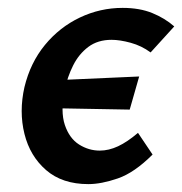

<svg xmlns="http://www.w3.org/2000/svg" viewBox="-20 -454 462 487"><path d="M204 13Q138 13 97 -22.5Q56 -58 42 -114.5Q28 -171 42 -233Q57 -295 94 -340Q131 -385 182.5 -409.5Q234 -434 291 -434Q334 -434 366 -421Q398 -408 422 -387L362 -321Q339 -338 311.5 -345.5Q284 -353 263 -353Q228 -353 204 -335Q180 -317 165.5 -288Q151 -259 144 -226Q133 -171 144.5 -137Q156 -103 180.5 -87.5Q205 -72 233 -72Q256 -72 279.5 -83Q303 -94 330 -117L367 -62Q321 -16 279 -1.5Q237 13 204 13ZM309 -176 88 -180 109 -250 333 -260Z"/></svg>

Font: Ysabeau Infant
Style: Bold Italic
Weight: 700
Italic angle: -12°
Designer: Christian Thalmann (Catharsis Fonts)
Version: Version 2.001;gftools[0.9.30]; featfreeze: ss01,ss02,lnum